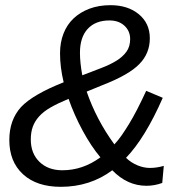

<svg xmlns="http://www.w3.org/2000/svg" viewBox="-20 -712 707 742"><path d="M609 -334Q541 -179 467 -102Q487 -83 511.5 -73Q536 -63 559 -63Q586 -63 613 -71L607 -5Q577 6 546 6Q472 6 414 -54Q328 10 215 10Q122 10 69 -38.5Q16 -87 16 -171Q16 -248 61 -298Q107 -347 226 -394Q219 -423 215.5 -451Q212 -479 212 -506Q212 -548 225.5 -582.5Q239 -617 264.5 -641Q290 -665 326 -678.5Q362 -692 407 -692Q474 -692 516.5 -657Q559 -622 559 -564Q559 -506 519 -465Q479 -423 376 -383L315 -358Q352 -250 422 -154Q437 -170 450.5 -189.5Q464 -209 479 -233.5Q494 -258 510 -289Q526 -320 545 -361ZM221 -54Q300 -54 368 -104Q332 -147 299.5 -207Q267 -267 245 -330Q204 -313 176 -297Q148 -281 131 -262Q114 -243 106.5 -221.5Q99 -200 99 -173Q99 -119 132.5 -86.5Q166 -54 221 -54ZM289 -508Q289 -470 298 -421Q337 -436 371 -449Q405 -462 429.5 -477Q454 -492 468.5 -512Q483 -532 483 -561Q483 -592 461 -612.5Q439 -633 403 -633Q349 -633 319 -600.5Q289 -568 289 -508Z"/></svg>

Font: Libra Sans Modern
Style: Italic
Weight: 400
Italic angle: -12°
Foundry: Stefan Peev, Context Ltd
Version: Version 1.000